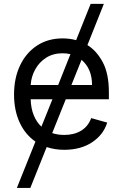

<svg xmlns="http://www.w3.org/2000/svg" viewBox="-20 -747 622 972"><path d="M505.7 -727.3 422.6 -518.8Q469.1 -490.1 500.2 -432.2Q531.2 -374.3 531.2 -279.8V-244.3H312.9L244.3 -73.2Q272.4 -63.9 305.4 -63.9Q354.8 -63.9 390.3 -85.2Q425.8 -106.5 441.8 -149.1L522.7 -126.4Q503.6 -64.6 446 -26.6Q388.5 11.4 305.4 11.4Q257.5 11.4 216.3 -2.5L133.5 204.5H65.3L159.4 -30.2Q107.6 -65.7 79.4 -127.1Q51.1 -188.6 51.1 -268.5Q51.1 -352.3 81.9 -416.4Q112.6 -480.5 167.8 -516.5Q223 -552.6 296.9 -552.6Q332.7 -552.6 365.4 -543.7L438.9 -727.3ZM274.5 -316.8 336.6 -472.7Q317.8 -477.3 296.9 -477.3Q248.9 -477.3 213.8 -454.9Q178.6 -432.5 158.4 -395.8Q138.1 -359 135.3 -316.8ZM245.4 -244.3H135.3Q136.7 -198.2 150.9 -163.4Q165.1 -128.6 189.6 -105.8ZM392.8 -444.2 341.6 -316.8H446Q446 -398.8 392.8 -444.2Z"/></svg>

Font: Inter UI
Style: Regular
Weight: 400
Designer: Rasmus Andersson
Foundry: rsms
Version: 3.2;8d6f07862